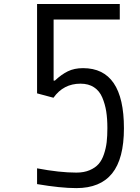

<svg xmlns="http://www.w3.org/2000/svg" viewBox="-20 -937 707 967"><path d="M166.7 -89.2Q279.9 -67.7 364.6 -67.7Q403 -67.7 431.3 -79.8Q459.6 -91.8 476.6 -111Q493.5 -130.2 503.6 -160.5Q513.7 -190.8 517.3 -221.4Q520.8 -252 520.8 -292.3Q520.8 -339.2 515 -376Q509.1 -412.8 495.1 -446Q481.1 -479.2 453.5 -497.4Q425.8 -515.6 385.4 -515.6Q299.5 -515.6 249.3 -444.7L166.7 -466.8V-916.7H583.3V-838.5H250V-531.2H256.5Q289.1 -561.8 321.6 -577.8Q354.2 -593.8 398.4 -593.8Q604.2 -593.8 604.2 -291Q604.2 -137.4 544.6 -63.5Q485 10.4 364.6 10.4Q285.2 10.4 166.7 -9.8Z"/></svg>

Font: Monoid
Style: Regular
Weight: 400
Width: 4
Monospace: yes
Designer: Andreas Larsen (@larsenwork)
Version: Version 0.61